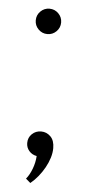

<svg xmlns="http://www.w3.org/2000/svg" viewBox="-48 -540 307 678"><g transform="rotate(5 105.5 -200.5)"><path d="M100 -420Q81.4 -420 68.2 -433.2Q55 -446.4 55 -465Q55 -483.6 68.2 -496.8Q81.4 -510 100 -510Q118.6 -510 131.8 -496.8Q145 -483.6 145 -465Q145 -446.4 131.8 -433.2Q118.6 -420 100 -420ZM69.5 95Q81.4 80.9 90 58.4Q98.6 35.9 100 12.3Q83.6 9.5 73.2 -2.5Q62.7 -14.5 62.7 -30.9Q62.7 -50 75.9 -62.7Q89.1 -75.5 108.6 -75.5Q127.7 -75.5 141.8 -61.6Q155.9 -47.7 155.9 -20.5Q155.9 -4.1 150.5 13.6Q145 31.4 135.5 48.6Q125.9 65.9 113.2 81.6Q100.5 97.3 85.9 109.1Z"/></g></svg>

Font: Spartan
Style: Regular
Weight: 400
Designer: Matt Bailey, Mirko Velimirovic
Foundry: Matt Bailey
Version: Version 1.005